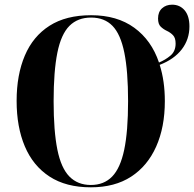

<svg xmlns="http://www.w3.org/2000/svg" viewBox="-20 -790 829 820"><path d="M368 10Q262 10 191.5 -36Q121 -82 86 -165Q51 -248 51 -359Q51 -470 86 -552.5Q121 -635 191.5 -680Q262 -725 369 -725Q480 -725 553.5 -671.5Q627 -618 659 -523Q686 -534 708 -552.5Q730 -571 730 -604Q730 -628 719 -639.5Q708 -651 693 -658Q678 -665 666.5 -676Q655 -687 655 -711Q655 -739 672 -754.5Q689 -770 715 -770Q748 -770 768.5 -746Q789 -722 789 -677Q789 -622 756.5 -579.5Q724 -537 662 -513Q684 -444 684 -358Q684 -247 647 -164Q610 -81 540 -35.5Q470 10 368 10ZM368 0Q424 0 459 -36Q494 -72 510.5 -150.5Q527 -229 527 -358Q527 -486 511 -565Q495 -644 460.5 -679.5Q426 -715 369 -715Q312 -715 276.5 -679.5Q241 -644 225 -565Q209 -486 209 -358Q209 -230 225 -151Q241 -72 276.5 -36Q312 0 368 0Z"/></svg>

Font: Noto Serif Display SemiCondensed
Style: Bold
Weight: 700
Width: 4
Designer: Monotype Design Team
Foundry: Monotype Imaging Inc.
Version: Version 2.009